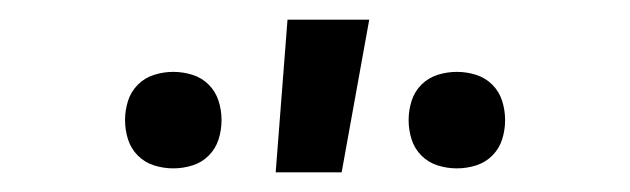

<svg xmlns="http://www.w3.org/2000/svg" viewBox="-20 -775 640 195"><path d="M444 -604Q434 -604 424.5 -607Q415 -610 408 -617Q401 -624 398 -633.5Q395 -643 395 -653Q395 -663 398 -672.5Q401 -682 408 -689Q415 -696 424.5 -699Q434 -702 444 -702Q454 -702 463.5 -699Q473 -696 480 -689Q487 -682 490 -672.5Q493 -663 493 -653Q493 -643 490 -633.5Q487 -624 480 -617Q473 -610 463.5 -607Q454 -604 444 -604ZM156 -604Q146 -604 136.5 -607Q127 -610 120 -617Q113 -624 110 -633.5Q107 -643 107 -653Q107 -663 110 -672.5Q113 -682 120 -689Q127 -696 136.5 -699Q146 -702 156 -702Q166 -702 175.5 -699Q185 -696 192 -689Q199 -682 202 -672.5Q205 -663 205 -653Q205 -643 202 -633.5Q199 -624 192 -617Q185 -610 175.5 -607Q166 -604 156 -604ZM260 -600 272 -755H355L327 -600Z"/></svg>

Font: Iosevka HT Extended
Style: Regular
Weight: 400
Width: 7
Monospace: yes
Designer: Belleve Invis
Foundry: Belleve Invis
Version: Version 32.3.0; ttfautohint (v1.8.4)